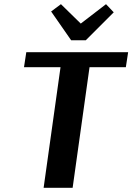

<svg xmlns="http://www.w3.org/2000/svg" viewBox="-20 -900 634 920"><path d="M225 -845 272 -880 367 -787 488 -880 525 -841 391 -707H321ZM583 -578H409L328 0H189L270 -578H95L106 -650H594Z"/></svg>

Font: Arsenal
Style: Bold Italic
Weight: 700
Italic angle: -9.10001°
Designer: Andrij Shevchenko
Foundry: Stairsfor
Version: Version 2.001;PS 002.001;hotconv 1.0.88;makeotf.lib2.5.64775